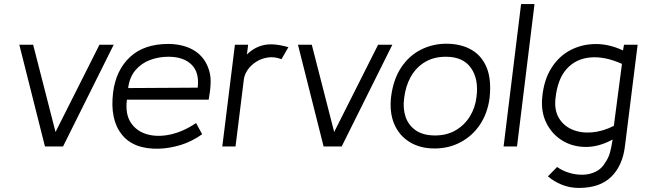

<svg xmlns="http://www.w3.org/2000/svg" viewBox="-20 -720 3178 944"><path d="M539 -500 290 0H201L75 -500H143L253 -71L469 -500Z M1006 -230H604Q595 -159 623.5 -116.5Q652 -74 704 -59.5Q756 -45 819 -59Q882 -73 944 -115L974 -60Q923 -24 869.5 -7.5Q816 9 763 11Q637 15 578.5 -59Q520 -133 536 -265Q550 -375 619 -439.5Q688 -504 808 -504Q886 -503 937.5 -470Q989 -437 1008 -374Q1017 -346 1015.5 -309Q1014 -272 1006 -230ZM808 -441Q760 -441 717.5 -425Q675 -409 646 -375Q617 -341 610 -287L952 -289Q961 -364 921.5 -402.5Q882 -441 808 -441Z M1073 0 1135 -500H1200L1194 -452Q1230 -488 1277.5 -498.5Q1325 -509 1398 -488L1364 -429Q1330 -442 1298 -437.5Q1266 -433 1240 -416.5Q1214 -400 1198 -377Q1182 -354 1179 -330L1138 0Z M1909 -500 1660 0H1571L1445 -500H1513L1623 -71L1839 -500Z M2117 10Q2045 10 1993.5 -22Q1942 -54 1918 -111Q1894 -168 1903 -245Q1914 -331 1953 -389Q1992 -447 2050 -476Q2108 -505 2174 -505Q2247 -505 2298.5 -475Q2350 -445 2373.5 -386Q2397 -327 2387 -237Q2377 -163 2340 -107.5Q2303 -52 2245 -21Q2187 10 2117 10ZM2119 -54Q2177 -54 2220.5 -79.5Q2264 -105 2290.5 -148Q2317 -191 2323 -245Q2334 -331 2295.5 -386Q2257 -441 2172 -441Q2113 -441 2069.5 -415Q2026 -389 2000 -343Q1974 -297 1967 -237Q1960 -186 1974.5 -144.5Q1989 -103 2025 -78.5Q2061 -54 2119 -54Z M2522 0H2456L2542 -700H2608Z M2826 204Q2781 204 2742 188Q2703 172 2674 147L2719 101Q2746 120 2779.5 130Q2813 140 2847 139Q2881 138 2910 123.5Q2939 109 2956 79Q2972 56 2979 30.5Q2986 5 2992 -34Q2924 3 2859.5 2.5Q2795 2 2744.5 -29Q2694 -60 2666.5 -115Q2639 -170 2646 -242Q2654 -327 2691 -385.5Q2728 -444 2784.5 -473.5Q2841 -503 2908 -503.5Q2975 -504 3043 -472L3048 -500H3115L3053 -4Q3042 93 2986 148.5Q2930 204 2826 204ZM2711 -235Q2705 -179 2727.5 -140.5Q2750 -102 2792.5 -83.5Q2835 -65 2888.5 -69Q2942 -73 2998 -101L3038 -406Q2953 -444 2882 -437.5Q2811 -431 2766 -381Q2721 -331 2711 -235Z"/></svg>

Font: Kulim Park Light
Style: Italic
Weight: 300
Italic angle: -8°
Designer: Noponies / Dale Sattler
Foundry: Noponies
Version: Version 1.000; ttfautohint (v1.8.3)